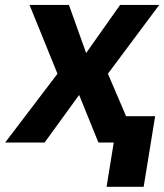

<svg xmlns="http://www.w3.org/2000/svg" viewBox="-41 -565 651 761"><path d="M186.8 -272.7 76 -545.5H232.2L300.4 -354.8L435 -545.5H590.2L386.7 -272.7L458.8 -104.4H573.9L528.4 175.4H381.4L409.8 0H349.1L272.7 -188.6L135.7 0H-20.6Z"/></svg>

Font: Inter P
Style: Bold Italic
Weight: 700
Italic angle: 9.39999°
Designer: Rasmus Andersson
Foundry: rsms
Version: Version 3.018;git-588b23468